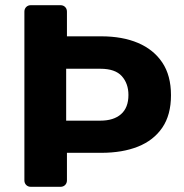

<svg xmlns="http://www.w3.org/2000/svg" viewBox="-20 -720 710 740"><path d="M99 0Q88 0 81 -7Q74 -14 74 -25V-675Q74 -686 81 -693Q88 -700 99 -700H213Q224 -700 231 -693Q238 -686 238 -675V-580H370Q452 -580 512 -554.5Q572 -529 605.5 -479Q639 -429 639 -353Q639 -277 605.5 -228Q572 -179 512 -155Q452 -131 370 -131H238V-25Q238 -14 231 -7Q224 0 213 0ZM235 -255H367Q418 -255 446.5 -280Q475 -305 475 -354Q475 -398 449.5 -426.5Q424 -455 367 -455H235Z"/></svg>

Font: Rubik SemiBold
Style: Regular
Weight: 600
Designer: Hubert and Fischer
Foundry: Hubert and Fischer
Version: Version 2.300;gftools[0.9.30]